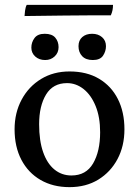

<svg xmlns="http://www.w3.org/2000/svg" viewBox="-20 -761 572 790"><path d="M266 9Q198 9 147 -20.5Q96 -50 68 -103.5Q40 -157 40 -229Q40 -297 69 -351Q98 -405 149 -436Q200 -467 266 -467Q337 -467 387.5 -437Q438 -407 465 -353.5Q492 -300 492 -229Q492 -160 463.5 -106.5Q435 -53 384.5 -22Q334 9 266 9ZM274 -39Q334 -39 363 -88.5Q392 -138 392 -217Q392 -279 373.5 -324.5Q355 -370 324 -394.5Q293 -419 256 -419Q198 -419 169.5 -372Q141 -325 141 -250Q141 -182 157.5 -135Q174 -88 204 -63.5Q234 -39 274 -39ZM362 -514Q333 -514 318 -530Q303 -546 303 -571Q303 -595 318.5 -608.5Q334 -622 359 -622Q384 -622 400 -608Q416 -594 416 -571Q416 -550 404 -532Q392 -514 362 -514ZM166 -514Q141 -514 125 -528.5Q109 -543 109 -565Q109 -587 122 -604.5Q135 -622 164 -622Q194 -622 207.5 -606Q221 -590 221 -567Q221 -544 205 -529Q189 -514 166 -514ZM445 -741Q445 -730 443 -719.5Q441 -709 436 -698Q420 -698 368 -698Q316 -698 241.5 -697Q167 -696 81 -695Q81 -701 83 -716.5Q85 -732 90 -741Z"/></svg>

Font: Vollkorn
Style: Regular
Weight: 400
Designer: Friedrich Althausen
Foundry: Friedrich Althausen
Version: Version 4.104